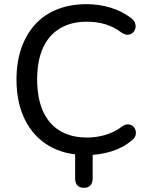

<svg xmlns="http://www.w3.org/2000/svg" viewBox="-20 -734 715 920"><path d="M382 166Q361 166 350.5 154Q340 142 340 121V-41H424V121Q424 142 413.5 154Q403 166 382 166ZM395 9Q290 9 215 -35Q140 -79 99.5 -160.5Q59 -242 59 -353Q59 -436 82 -502.5Q105 -569 148 -616.5Q191 -664 253.5 -689Q316 -714 395 -714Q455 -714 510.5 -697Q566 -680 606 -649Q622 -638 627 -624Q632 -610 628.5 -597.5Q625 -585 615.5 -576.5Q606 -568 592 -567.5Q578 -567 562 -578Q527 -605 485.5 -617.5Q444 -630 397 -630Q320 -630 266.5 -597.5Q213 -565 185.5 -503.5Q158 -442 158 -353Q158 -265 185.5 -202.5Q213 -140 266.5 -107.5Q320 -75 397 -75Q444 -75 486.5 -88Q529 -101 565 -128Q581 -139 594.5 -138Q608 -137 617 -129.5Q626 -122 629.5 -109.5Q633 -97 629 -84Q625 -71 611 -61Q570 -26 513.5 -8.5Q457 9 395 9Z"/></svg>

Font: Nunito Medium
Style: Regular
Weight: 500
Designer: Vernon Adams
Foundry: Vernon Adams
Version: Version 3.601